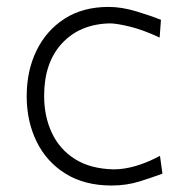

<svg xmlns="http://www.w3.org/2000/svg" viewBox="-20 -540 552 569"><path d="M311 9.8Q355.5 9.8 394.8 -2.7Q434.1 -15.1 461.4 -25.4L454.1 -78.1Q417.5 -58.6 382.8 -48.3Q348.1 -38.1 317.4 -38.1Q248 -39.6 202.4 -68.4Q156.7 -97.2 133.8 -146Q110.8 -194.8 110.8 -255.9Q110.8 -354.5 163.8 -411.6Q216.8 -468.8 305.7 -470.7Q325.2 -470.7 364.5 -461.2Q403.8 -451.7 453.1 -428.7L457 -481.4Q427.2 -493.2 384 -506.3Q340.8 -519.5 301.8 -519.5Q225.6 -519.5 171.4 -484.6Q117.2 -449.7 88.1 -389.9Q59.1 -330.1 59.1 -254.9Q59.1 -180.7 88.4 -120.6Q117.7 -60.5 174.1 -25.4Q230.5 9.8 311 9.8Z"/></svg>

Font: Pinar VF
Style: Regular
Weight: 300
Designer: Amin Abedi
Version: Version 2.000